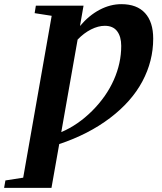

<svg xmlns="http://www.w3.org/2000/svg" viewBox="-64 -682 774 918"><path d="M182.1 216.3H-44.4L-38.1 180.7L46.9 167.5L183.1 -606.4L101.6 -619.1L107.4 -654.8H335.4L318.4 -557.6Q361.3 -608.4 412.4 -635.3Q463.4 -662.1 516.1 -662.1Q590.8 -662.1 629.6 -619.4Q668.5 -576.7 668.5 -497.1Q668.5 -390.1 616.9 -293.2Q565.4 -196.3 462.2 -117.9Q358.9 -39.6 219.2 6.8ZM437 -558.6Q405.8 -558.6 371.3 -541.3Q336.9 -523.9 307.1 -492.7L229 -50.3Q309.1 -84.5 377 -152.3Q444.8 -220.2 480.2 -300Q515.6 -379.9 515.6 -462.4Q515.6 -506.8 496.1 -532.7Q476.6 -558.6 437 -558.6Z"/></svg>

Font: Tinos
Style: Bold Italic
Weight: 700
Italic angle: -16.333°
Designer: Steve Matteson
Foundry: Monotype Imaging Inc.
Version: Version 1.23